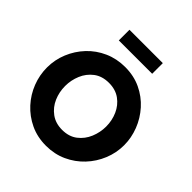

<svg xmlns="http://www.w3.org/2000/svg" viewBox="-238 -1067 1237 1237"><g transform="rotate(45 380.0 -448.5)"><path d="M379 6Q300 6 235.5 -24.5Q171 -55 124 -106.5Q77 -158 52 -222.5Q27 -287 27 -356Q27 -426 53.5 -490.5Q80 -555 127.5 -605.5Q175 -656 240 -685Q305 -714 382 -714Q461 -714 525.5 -683.5Q590 -653 636.5 -601Q683 -549 708 -484.5Q733 -420 733 -353Q733 -283 706.5 -218.5Q680 -154 632.5 -103.5Q585 -53 520.5 -23.5Q456 6 379 6ZM194 -354Q194 -299 215 -250.5Q236 -202 278 -171Q320 -140 380 -140Q442 -140 483.5 -172Q525 -204 545.5 -253.5Q566 -303 566 -356Q566 -411 544.5 -459.5Q523 -508 481.5 -538Q440 -568 380 -568Q318 -568 276.5 -536.5Q235 -505 214.5 -456Q194 -407 194 -354ZM231 -806V-903H535V-806Z"/></g></svg>

Font: Raleway ExtraBold
Style: Regular
Weight: 800
Designer: Matt McInerney, Pablo Impallari, Rodrigo Fuenzalida
Foundry: Matt McInerney, Pablo Impallari, Rodrigo Fuenzalida
Version: Version 4.026